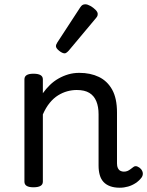

<svg xmlns="http://www.w3.org/2000/svg" viewBox="-20 -859 687 896"><path d="M539 17Q513 17 494 10Q475 3 463 -10Q451 -23 445.5 -42.5Q440 -62 440 -86V-326Q440 -361 429.5 -386.5Q419 -412 397 -425.5Q375 -439 338 -439Q316 -439 294 -433Q272 -427 251 -414Q230 -401 212 -379Q194 -357 180 -325V-11Q180 2 169 8.5Q158 15 136 15Q115 15 104.5 8.5Q94 2 94 -11V-489Q94 -502 104.5 -508.5Q115 -515 136 -515Q158 -515 169 -508.5Q180 -502 180 -489V-424Q195 -445 213 -462.5Q231 -480 253 -492.5Q275 -505 299 -512Q323 -519 350 -519Q402 -519 441.5 -500Q481 -481 503.5 -440.5Q526 -400 526 -334V-96Q526 -83 530 -74.5Q534 -66 541.5 -62Q549 -58 558 -58Q567 -58 574.5 -61Q582 -64 589 -69.5Q596 -75 603 -80Q611 -86 621 -82Q631 -78 638 -70Q646 -60 646.5 -50Q647 -40 641 -31Q630 -16 613.5 -5Q597 6 578 11.5Q559 17 539 17ZM282 -610Q271 -610 256 -622Q241 -634 241 -644Q241 -647 242 -650Q243 -653 247 -660L354 -824Q359 -832 364.5 -835.5Q370 -839 378 -839Q388 -839 401.5 -831.5Q415 -824 425.5 -813.5Q436 -803 436 -794Q436 -787 433.5 -782.5Q431 -778 424 -770L301 -623Q289 -610 282 -610Z"/></svg>

Font: Playwrite ES Deco
Style: Regular
Weight: 400
Designer: Veronika Burian, José Scaglione
Foundry: TypeTogether
Version: Version 1.002